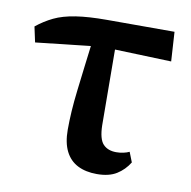

<svg xmlns="http://www.w3.org/2000/svg" viewBox="-63 -548 622 625"><g transform="rotate(10 248.0 -236.0)"><path d="M24 -373 13 -424Q39 -445 68 -459Q97 -473 139 -479.5Q181 -486 241 -486H465L471 -389L240 -397ZM296 14Q259 14 232.5 0.5Q206 -13 192 -41Q178 -69 178 -112Q178 -141 180 -173Q182 -205 186.5 -242.5Q191 -280 196.5 -325.5Q202 -371 209 -426H284L286 -145Q287 -100 302.5 -83.5Q318 -67 346 -67Q358 -67 369.5 -69.5Q381 -72 389 -76L402 -43Q386 -17 361 -1.5Q336 14 296 14Z"/></g></svg>

Font: Source Serif 4 18pt SemiBold
Style: Regular
Weight: 600
Designer: Frank Grießhammer
Foundry: Adobe Systems Incorporated
Version: Version 4.004;hotconv 1.0.116;makeotfexe 2.5.65601